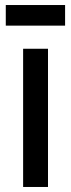

<svg xmlns="http://www.w3.org/2000/svg" viewBox="-20 -744 283 764"><path d="M171 0H72V-550H171ZM3 -642V-724H239V-642Z"/></svg>

Font: Bruno Ace SC
Style: Regular
Weight: 400
Version: Version 1.100; ttfautohint (v1.8.4.7-5d5b);gftools[0.9.27]